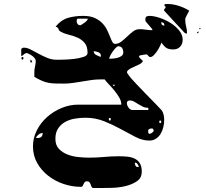

<svg xmlns="http://www.w3.org/2000/svg" viewBox="-20 -867 1040 967"><path d="M913 -767Q913 -749 917.5 -733.5Q922 -718 922 -698Q912 -698 905.5 -706Q899 -714 893 -720Q888 -725 876 -738Q864 -751 850 -766Q836 -781 824 -794.5Q812 -808 807 -813Q806 -814 806 -817Q806 -819 807 -820Q807 -821 810 -823.5Q813 -826 813 -827Q814 -827 814 -830Q814 -833 813 -833Q811 -839 807 -840Q808 -846 813 -846.5Q818 -847 823 -847Q851 -847 880.5 -837.5Q910 -828 933 -813Q932 -811 929 -805.5Q926 -800 922.5 -793.5Q919 -787 916.5 -781.5Q914 -776 913 -773ZM713 -760 712 -769Q712 -780 717.5 -783.5Q723 -787 733 -787Q754 -787 783 -777.5Q812 -768 838 -752Q864 -736 882 -714Q900 -692 900 -667Q900 -645 887 -631.5Q874 -618 853 -618Q832 -618 820 -624.5Q808 -631 793 -653Q792 -648 786 -635.5Q780 -623 771.5 -610Q763 -597 753 -587.5Q743 -578 733 -580Q732 -580 726.5 -586.5Q721 -593 720 -593Q717 -593 712 -592.5Q707 -592 701.5 -591Q696 -590 691 -589Q686 -588 684 -588Q684 -587 681.5 -584.5Q679 -582 680 -580Q682 -577 689.5 -569.5Q697 -562 700 -560Q694 -549 683 -543.5Q672 -538 660.5 -533Q649 -528 638 -522.5Q627 -517 620 -507V-500Q622 -497 629.5 -486.5Q637 -476 640 -473Q648 -464 669.5 -441Q691 -418 716 -392.5Q741 -367 763 -344.5Q785 -322 793 -313Q801 -303 804 -289.5Q807 -276 807 -263Q807 -245 802.5 -226.5Q798 -208 789 -193Q780 -178 765.5 -168.5Q751 -159 732 -159Q698 -159 663 -177Q628 -195 589 -216.5Q550 -238 505.5 -256Q461 -274 410 -274Q384 -274 357 -269.5Q330 -265 308.5 -253Q287 -241 273 -220.5Q259 -200 259 -168Q259 -136 276.5 -117.5Q294 -99 319.5 -89Q345 -79 374.5 -76Q404 -73 429 -73Q467 -73 504 -76.5Q541 -80 578 -80Q600 -80 621 -78Q642 -76 658.5 -68Q675 -60 684.5 -44.5Q694 -29 694 -3Q694 29 670 45.5Q646 62 613 70Q580 78 545.5 79Q511 80 490 80H447Q442 77 440 71.5Q438 66 436 60.5Q434 55 430 50.5Q426 46 417 46Q410 46 406.5 50.5Q403 55 401 60Q399 65 396.5 69.5Q394 74 388 74Q343 74 300 59.5Q257 45 222.5 18Q188 -9 167 -46.5Q146 -84 146 -130Q146 -172 165.5 -210.5Q185 -249 217 -277.5Q249 -306 290 -323Q331 -340 373 -340H591Q591 -358 580.5 -376Q570 -394 556 -411Q542 -428 528 -442.5Q514 -457 507 -467H483Q460 -467 438 -463.5Q416 -460 393.5 -456.5Q371 -453 348.5 -449.5Q326 -446 302 -446Q276 -446 258 -446.5Q240 -447 224 -450Q208 -453 191.5 -460Q175 -467 153 -480V-503Q153 -519 156.5 -532.5Q160 -546 160 -561Q160 -567 155 -573.5Q150 -580 142.5 -585.5Q135 -591 127 -595Q119 -599 113 -600Q111 -599 108 -598Q103 -596 100 -593Q99 -593 96.5 -590Q94 -587 93 -587Q89 -585 87 -585V-620Q87 -622 92 -624.5Q97 -627 100 -627Q116 -627 134.5 -617.5Q153 -608 174 -596.5Q195 -585 218 -575.5Q241 -566 266 -566Q273 -566 298 -566.5Q323 -567 350.5 -570Q378 -573 399.5 -580Q421 -587 421 -600Q421 -633 407 -650Q393 -667 372.5 -676.5Q352 -686 328.5 -691.5Q305 -697 287 -707Q277 -711 275 -720Q273 -729 260 -733Q288 -767 322.5 -777Q357 -787 399 -787Q434 -787 457 -776.5Q480 -766 495 -750.5Q510 -735 519 -716.5Q528 -698 534 -682.5Q540 -667 545.5 -656.5Q551 -646 560 -646Q576 -646 591 -657.5Q606 -669 620.5 -683Q635 -697 650 -708.5Q665 -720 683 -720Q699 -720 714.5 -717.5Q730 -715 747 -715V-720ZM373 -773Q368 -773 367 -768Q366 -763 366 -760Q366 -753 370.5 -746.5Q375 -740 383 -740H387Q388 -741 393.5 -744.5Q399 -748 405.5 -752.5Q412 -757 417 -762.5Q422 -768 422 -773ZM808 -738Q808 -755 792 -755Q792 -738 808 -738ZM987 -720Q984 -719 984 -723Q984 -727 987 -727Q990 -726 990 -723.5Q990 -721 987 -720ZM980 -707Q981 -704 978.5 -701.5Q976 -699 973 -700Q970 -701 974.5 -705.5Q979 -710 980 -707ZM601 -603Q601 -616 595 -625Q589 -634 575 -634Q571 -634 563.5 -626.5Q556 -619 548.5 -608.5Q541 -598 535.5 -587.5Q530 -577 530 -571Q537 -571 549 -572Q561 -573 572.5 -576Q584 -579 592.5 -585.5Q601 -592 601 -603ZM488 -587Q488 -599 475 -604Q462 -609 452 -609Q452 -596 464.5 -590Q477 -584 487 -580Q488 -582 488 -587ZM93 -567Q88 -567 88 -573.5Q88 -580 93 -580Q98 -580 98 -573.5Q98 -567 93 -567ZM133 -553V-567Q142 -562 142 -553ZM547 -440 553 -433 560 -440ZM727 -324Q711 -324 699 -330Q687 -336 676.5 -342.5Q666 -349 656 -355Q646 -361 634 -361Q619 -361 619 -347Q619 -337 627.5 -325Q636 -313 647 -313H727ZM533 -260Q538 -260 538 -266.5Q538 -273 533 -273Q528 -273 528 -266.5Q528 -260 533 -260ZM787 -247Q792 -247 792 -253.5Q792 -260 787 -260Q782 -260 782 -253.5Q782 -247 787 -247ZM743 -220Q737 -220 731.5 -217Q726 -214 726 -207Q726 -204 727 -198.5Q728 -193 733 -193Q738 -193 746 -198.5Q754 -204 754 -210Q754 -213 753 -213Q751 -219 747 -220ZM195 -197Q184 -197 175 -190Q166 -183 160 -173Q163 -172 170 -172Q195 -172 195 -197ZM680 -27Q677 -34 672.5 -41Q668 -48 659 -48Q659 -41 662 -33.5Q665 -26 673 -26Q678 -26 680 -27Z"/></svg>

Font: Genkaimincho
Style: Regular
Weight: 800
Designer: Dr. Ken Lunde (project architect, glyph set definition & overall production); Masataka HATTORI \u670D \u90E8 \u6B63 \u8C
Foundry: Adobe Systems Incorporated
Version: Version 1.00